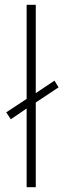

<svg xmlns="http://www.w3.org/2000/svg" viewBox="-20 -780 264 800"><path d="M91 0H129V-353L224 -416L207 -444L129 -392V-760H91V-368L6 -312L25 -283L91 -328Z"/></svg>

Font: Noto Sans Gurmukhi UI ExtraLight
Style: Regular
Weight: 200
Designer: Jelle Bosma - Monotype Design Team
Foundry: Monotype Imaging Inc.
Version: Version 2.004